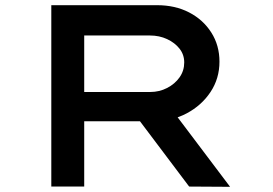

<svg xmlns="http://www.w3.org/2000/svg" viewBox="-20 -720 1053 741"><path d="M178 0V-700H586Q656 -700 710 -672Q764 -644 795.5 -594.5Q827 -545 827 -482Q827 -417 792.5 -365Q758 -313 700.5 -282.5Q643 -252 573 -252H305V0ZM710 0 472 -316 610 -341 868 1ZM305 -365H560Q595 -365 625 -380.5Q655 -396 673 -421.5Q691 -447 691 -479Q691 -509 673 -532Q655 -555 625 -569Q595 -583 559 -583H305Z"/></svg>

Font: Lexend Zetta Medium
Style: Regular
Weight: 500
Designer: Bonnie Shaver-Troup, Thomas Jockin
Foundry: Lexend
Version: Version 1.007